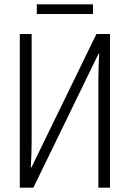

<svg xmlns="http://www.w3.org/2000/svg" viewBox="-20 -872 603 892"><path d="M72 0V-714H127V-217Q127 -187 126 -157.5Q125 -128 123 -94H126L428 -714H491V0H437V-494Q437 -528 438 -560Q439 -592 441 -623H438L135 0ZM151 -807V-852H412V-807Z"/></svg>

Font: Noto Sans Mono SemiCondensed Light
Style: Regular
Weight: 300
Width: 4
Designer: Monotype Design Team
Foundry: Monotype Imaging Inc.
Version: Version 2.014; ttfautohint (v1.8.4.7-5d5b)